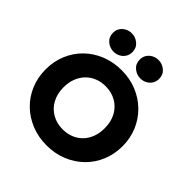

<svg xmlns="http://www.w3.org/2000/svg" viewBox="-246 -1124 1318 1318"><g transform="rotate(45 413.0 -465.0)"><path d="M412.5 15Q332 15 263.8 -12.8Q195.5 -40.5 145 -90Q94.5 -139.5 66.8 -206Q39 -272.5 39 -350Q39 -428 66.8 -494.5Q94.5 -561 145 -610.5Q195.5 -660 263.8 -687.5Q332 -715 412.5 -715Q493.5 -715 561.5 -687Q629.5 -659 680 -609Q730.5 -559 758.2 -492.8Q786 -426.5 786 -350Q786 -272.5 758.2 -206Q730.5 -139.5 680 -90Q629.5 -40.5 561.5 -12.8Q493.5 15 412.5 15ZM412.5 -141Q456 -141 492.2 -155.5Q528.5 -170 555.5 -197.5Q582.5 -225 597.2 -263.8Q612 -302.5 612 -350Q612 -414 586.2 -461Q560.5 -508 515.2 -533.8Q470 -559.5 412.5 -559.5Q369.5 -559.5 333 -544.8Q296.5 -530 269.8 -502.5Q243 -475 228 -436.5Q213 -398 213 -350Q213 -286.5 239 -239.5Q265 -192.5 310.2 -166.8Q355.5 -141 412.5 -141ZM283 -765Q246.5 -765 217.5 -789.2Q188.5 -813.5 188.5 -854.5Q188.5 -881.5 201.8 -901.5Q215 -921.5 236.8 -932.5Q258.5 -943.5 283 -943.5Q319.5 -943.5 348.2 -919.2Q377 -895 377 -854.5Q377 -827 363.5 -806.8Q350 -786.5 328.5 -775.8Q307 -765 283 -765ZM543 -765Q506.5 -765 477.5 -789.2Q448.5 -813.5 448.5 -854.5Q448.5 -881.5 461.8 -901.5Q475 -921.5 496.5 -932.5Q518 -943.5 543 -943.5Q579 -943.5 607.8 -919.2Q636.5 -895 636.5 -854.5Q636.5 -827 623 -806.8Q609.5 -786.5 588 -775.8Q566.5 -765 543 -765Z"/></g></svg>

Font: Geologica Cursive
Style: Bold
Weight: 700
Designer: Sindre Bremnes, Frode Helland
Foundry: Monokrom Skriftforlag AS
Version: Version 1.010;gftools[0.9.28]